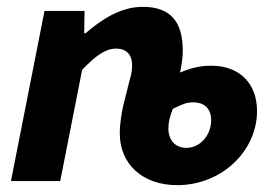

<svg xmlns="http://www.w3.org/2000/svg" viewBox="-20 -529 812 561"><path d="M498 12C626 12 731 -86 731 -205C731 -283 682 -337 597 -337C563 -337 537 -330 506 -317C512 -344 514 -363 514 -381C514 -465 479 -509 397 -509C333 -509 278 -473 230 -432H226L227 -497H110L12 0H156L220 -325C260 -367 289 -387 319 -387C349 -387 366 -370 366 -338C366 -325 364 -311 358 -292L341 -224C337 -208 330 -172 330 -139C330 -51 395 12 498 12ZM525 -97C494 -97 472 -117 472 -154C472 -172 476 -188 485 -211C511 -224 525 -230 544 -230C578 -230 597 -211 597 -178C597 -133 564 -97 525 -97Z"/></svg>

Font: Source Sans Pro
Style: Bold Italic
Weight: 700
Italic angle: -11°
Designer: Paul D. Hunt
Foundry: Adobe Systems Incorporated
Version: Version 3.006;hotconv 1.0.111;makeotfexe 2.5.65597